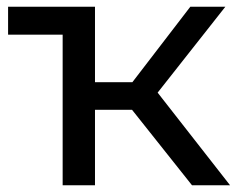

<svg xmlns="http://www.w3.org/2000/svg" viewBox="-20 -550 710 570"><path d="M372 -224 550 0H663L448 -275L649 -530H545L373 -306H262V-530H4V-447H166V0H262V-224Z"/></svg>

Font: ICO Headline
Style: Regular
Weight: 500
Designer: Julieta Ulanovsky
Foundry: Julieta Ulanovsky
Version: Version 7.200